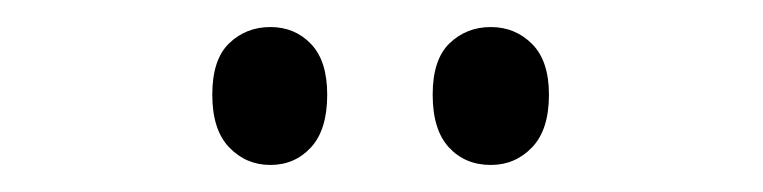

<svg xmlns="http://www.w3.org/2000/svg" viewBox="-20 -738 564 142"><path d="M137 -668Q137 -694 149.5 -706Q162 -718 180 -718Q198 -718 210 -705.5Q222 -693 222 -668Q222 -642 210 -629Q198 -616 180 -616Q162 -616 149.5 -629Q137 -642 137 -668ZM300 -668Q300 -694 312.5 -706Q325 -718 343 -718Q361 -718 373.5 -705.5Q386 -693 386 -668Q386 -642 373.5 -629Q361 -616 343 -616Q324 -616 312 -629Q300 -642 300 -668Z"/></svg>

Font: Noto Sans Tamil ExtraCondensed
Style: Regular
Weight: 400
Width: 2
Designer: Jelle Bosma - Monotype Design Team
Foundry: Monotype Imaging Inc.
Version: Version 2.004; ttfautohint (v1.8.4.7-5d5b)